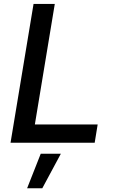

<svg xmlns="http://www.w3.org/2000/svg" viewBox="-20 -748 605 1006"><path d="M35.2 0 155.8 -727.5H267.1L162.6 -95.7H491.7L476.1 0ZM122.1 238.3 193.4 57.6H298.8L201.7 238.3Z"/></svg>

Font: Inter Medium
Style: Italic
Weight: 500
Italic angle: -9.3988°
Designer: Rasmus Andersson
Foundry: rsms
Version: Version 4.001;git-66647c0bb